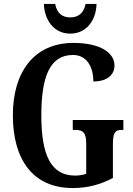

<svg xmlns="http://www.w3.org/2000/svg" viewBox="-20 -941 673 971"><path d="M335 -771C423 -771 467 -846 468 -921H413C403 -873 375 -853 335 -853C296 -853 268 -873 259 -921H202C204 -846 248 -771 335 -771ZM348 10C422 10 487 -7 551 -41V-211C551 -270 562 -284 596 -284H604V-334H348V-284H361C400 -284 416 -270 416 -215V-62C398 -56 378 -53 360 -53C235 -53 189 -161 189 -358C189 -559 235 -663 349 -663C418 -663 452 -604 452 -529C524 -529 559 -564 559 -610C559 -674 487 -724 352 -724C150 -724 45 -574 45 -358C45 -137 144 10 348 10Z"/></svg>

Font: Noto Serif Myanmar ExtraCondensed
Style: Bold
Weight: 700
Width: 2
Designer: Ben Mitchell and the Monotype Design Team
Foundry: Monotype Imaging Inc.
Version: Version 2.106